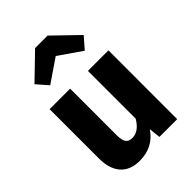

<svg xmlns="http://www.w3.org/2000/svg" viewBox="-259 -1000 1131 1131"><g transform="rotate(-45 306.5 -435.0)"><path d="M160 -670 305 -769 448 -670 509 -740 356 -888H252L99 -740ZM548 -573H377V-175C352 -132 320 -108 284 -108C248 -108 229 -125 229 -184V-573H58V-162C58 -51 111 18 218 18C295 18 351 -12 392 -72L400 0H548Z"/></g></svg>

Font: Glow Sans SC Normal ExtraBold
Style: Regular
Weight: 800
Designer: Ryoko NISHIZUKA (kana, bopomofo & ideographs); Paul D. Hunt (Latin, Greek & Cyrillic); Sandoll Communications, Soo-young
Version: Version 0.93